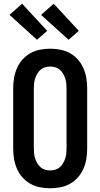

<svg xmlns="http://www.w3.org/2000/svg" viewBox="-20 -1005 540 1033"><path d="M250 8Q222 8 194.5 2.5Q167 -3 143 -16.5Q119 -30 100.5 -51Q82 -72 71 -97.5Q60 -123 55.5 -150Q51 -177 51 -205V-530Q51 -558 55.5 -585Q60 -612 71 -637.5Q82 -663 100.5 -684Q119 -705 143 -718.5Q167 -732 194.5 -737.5Q222 -743 250 -743Q278 -743 305.5 -737.5Q333 -732 357 -718.5Q381 -705 399.5 -684Q418 -663 429 -637.5Q440 -612 444.5 -585Q449 -558 449 -530V-205Q449 -177 444.5 -150Q440 -123 429 -97.5Q418 -72 399.5 -51Q381 -30 357 -16.5Q333 -3 305.5 2.5Q278 8 250 8ZM250 -88Q264 -88 277.5 -92Q291 -96 301.5 -105Q312 -114 319 -126Q326 -138 330.5 -151Q335 -164 336.5 -177.5Q338 -191 338 -205V-530Q338 -544 336.5 -557.5Q335 -571 330.5 -584Q326 -597 319 -609Q312 -621 301.5 -630Q291 -639 277.5 -643Q264 -647 250 -647Q236 -647 222.5 -643Q209 -639 198.5 -630Q188 -621 181 -609Q174 -597 169.5 -584Q165 -571 163.5 -557.5Q162 -544 162 -530V-205Q162 -191 163.5 -177.5Q165 -164 169.5 -151Q174 -138 181 -126Q188 -114 198.5 -105Q209 -96 222.5 -92Q236 -88 250 -88ZM349 -791 201 -925 269 -985 404 -839ZM179 -791 31 -925 99 -985 234 -839Z"/></svg>

Font: Iosevka SS18
Style: Bold
Weight: 700
Monospace: yes
Designer: Belleve Invis
Foundry: Belleve Invis
Version: Version 25.1.1; ttfautohint (v1.8.4)